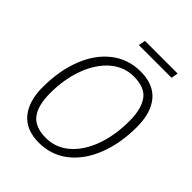

<svg xmlns="http://www.w3.org/2000/svg" viewBox="-239 -987 1129 1129"><g transform="rotate(45 326.0 -422.5)"><path d="M67 -237Q67 -374 109 -481.5Q151 -589 229 -649.5Q307 -710 410 -710Q517 -710 571 -645.5Q625 -581 625 -463Q625 -327 582.5 -219Q540 -111 462.5 -50.5Q385 10 283 10Q175 10 121 -55.5Q67 -121 67 -237ZM569 -458Q569 -555 532 -608Q495 -661 402 -661Q322 -661 258.5 -607Q195 -553 159 -457.5Q123 -362 123 -242Q123 -140 162.5 -89.5Q202 -39 292 -39Q372 -39 435 -92Q498 -145 533.5 -240.5Q569 -336 569 -458ZM300 -855H572L564 -812H292Z"/></g></svg>

Font: Niramit ExtraLight
Style: Italic
Weight: 200
Italic angle: -10°
Designer: Katatrad Aksorn Co.,Ltd.
Foundry: Cadson Demak Co.,Ltd.
Version: Version 1.000; ttfautohint (v1.6)